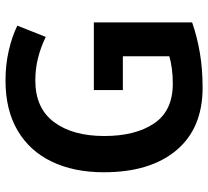

<svg xmlns="http://www.w3.org/2000/svg" viewBox="-50 -714 774 715"><g transform="rotate(-90 337.5 -357.0)"><path d="M359 -395H611V-29Q556 -10 496.5 0Q437 10 368 10Q217 10 135 -87.5Q53 -185 53 -358Q53 -469 92.5 -551.5Q132 -634 208.5 -679Q285 -724 395 -724Q453 -724 505.5 -712Q558 -700 599 -680L557 -574Q521 -592 480 -602.5Q439 -613 395 -613Q292 -613 240 -543.5Q188 -474 188 -356Q188 -240 235 -170.5Q282 -101 383 -101Q413 -101 439 -104.5Q465 -108 485 -114V-287H359Z"/></g></svg>

Font: Noto Sans Bengali SemiCondensed SemiBold
Style: Regular
Weight: 600
Width: 4
Designer: Joana Ranito - Universal Thirst; Jelle Bosma - Monotype Design Team
Foundry: Universal Thirst ehf.
Version: Version 3.000; ttfautohint (v1.8.4.7-5d5b)